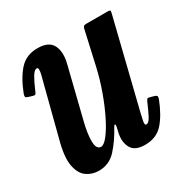

<svg xmlns="http://www.w3.org/2000/svg" viewBox="-136 -641 735 764"><g transform="rotate(-30 231.5 -259.0)"><path d="M-0.5 -403.5Q22.5 -463.5 53.8 -498.2Q85 -533 137 -533Q189 -533 205 -500.8Q221 -468.5 208 -418L153 -196Q138 -138 139 -102.2Q140 -66.5 161 -66.5Q174.5 -66.5 194 -91.5Q213.5 -116.5 234 -158Q254.5 -199.5 272.5 -249.5Q290.5 -299.5 302 -349.5L337 -505Q338.5 -512.5 341.5 -516.2Q344.5 -520 353.5 -520H448.5Q460 -520 462.8 -518.2Q465.5 -516.5 463 -507L364 -105Q360 -89 356.5 -71.2Q353 -53.5 361.5 -53.5Q372.5 -53.5 383.5 -74.2Q394.5 -95 409.5 -130Q413 -137.5 415.8 -140.2Q418.5 -143 428.5 -140L446 -135Q454.5 -132.5 456 -128.5Q457.5 -124.5 454.5 -115.5Q431 -55 400.2 -20.2Q369.5 14.5 317 14.5Q270.5 14.5 255.2 -13.2Q240 -41 248 -79L254 -105Q256 -115 252.8 -115.8Q249.5 -116.5 245.5 -109Q218.5 -59 186.2 -23.5Q154 12 106 12Q76 12 51.5 -5Q27 -22 19.2 -63.5Q11.5 -105 32 -179L92.5 -414Q94.5 -420.5 97.5 -432.8Q100.5 -445 100.8 -455Q101 -465 94.5 -465Q83.5 -465 71.2 -444.2Q59 -423.5 43.5 -387Q41 -380.5 38 -377.8Q35 -375 25.5 -378L6.5 -384Q-1.5 -386.5 -2.5 -390.5Q-3.5 -394.5 -0.5 -403.5Z"/></g></svg>

Font: Besley* Condensed Semi
Style: Italic
Weight: 600
Width: 3
Italic angle: -13°
Designer: Owen Earl
Foundry: indestructible type*
Version: Version 3.000; ttfautohint (v1.8.3)